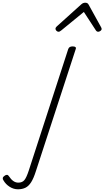

<svg xmlns="http://www.w3.org/2000/svg" viewBox="-318 -857 769 1415"><path d="M-186 538Q-218 538 -247 519.5Q-276 501 -292 473Q-299 464 -297.5 455Q-296 446 -285 439Q-275 431 -266.5 431.5Q-258 432 -252 442Q-237 465 -220 477Q-203 489 -183 489Q-154 489 -138.5 470.5Q-123 452 -106 400L185 -496Q189 -506 196.5 -510.5Q204 -515 218 -515Q232 -515 238 -510Q244 -505 240 -495L-53 403Q-70 457 -88.5 486Q-107 515 -130.5 526.5Q-154 538 -186 538ZM113 -623Q105 -623 98 -630Q91 -637 91 -645Q91 -650 93.5 -654Q96 -658 100 -662L281 -825Q289 -832 296 -834.5Q303 -837 311 -837Q318 -837 324.5 -834Q331 -831 335 -823L425 -660Q428 -655 429.5 -651Q431 -647 431 -644Q431 -635 422 -629Q413 -623 406 -623Q400 -623 395.5 -626Q391 -629 388 -634L300 -769L135 -634Q128 -629 123.5 -626Q119 -623 113 -623Z"/></svg>

Font: Playwrite CO ExtraLight
Style: Regular
Weight: 250
Version: Version 1.002